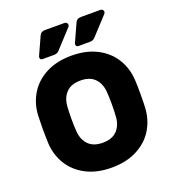

<svg xmlns="http://www.w3.org/2000/svg" viewBox="-161 -1031 1041 1161"><g transform="rotate(-20 359.0 -450.0)"><path d="M671 -439Q673 -411 673 -349Q673 -288 671 -261Q667 -185 629.5 -123.5Q592 -62 523 -26Q454 10 359 10Q264 10 195 -26Q126 -62 88.5 -123.5Q51 -185 47 -261Q45 -315 45 -349Q45 -383 47 -439Q51 -515 88.5 -576.5Q126 -638 195 -674Q264 -710 359 -710Q454 -710 523 -674Q592 -638 629.5 -576.5Q667 -515 671 -439ZM359 -550Q300 -550 268.5 -518.5Q237 -487 232 -434Q229 -401 229 -351Q229 -302 232 -266Q237 -213 268.5 -181.5Q300 -150 359 -150Q418 -150 449.5 -181.5Q481 -213 486 -266Q489 -302 489 -351Q489 -401 486 -434Q481 -487 449.5 -518.5Q418 -550 359 -550ZM265 -910H387Q396 -910 401.5 -905Q407 -900 407 -891Q407 -884 401 -878L296 -764Q284 -750 262 -750H189Q173 -750 173 -766Q173 -771 178 -781L228 -891Q233 -901 241.5 -905.5Q250 -910 265 -910ZM496 -910H618Q627 -910 632.5 -905Q638 -900 638 -891Q638 -884 632 -878L527 -764Q515 -750 493 -750H420Q404 -750 404 -766Q404 -771 409 -781L459 -891Q464 -901 472.5 -905.5Q481 -910 496 -910Z"/></g></svg>

Font: Rubik
Style: Regular
Weight: 700
Designer: Hubert & Fischer
Foundry: Hubert & Fischer
Version: Version 1.100